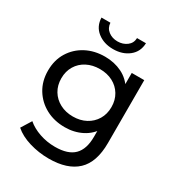

<svg xmlns="http://www.w3.org/2000/svg" viewBox="-215 -874 1121 1211"><g transform="rotate(30 345.0 -268.5)"><path d="M323 200Q250 200 181.5 179.5Q113 159 70 121L116 47Q153 79 207 97.5Q261 116 320 116Q414 116 458 72Q502 28 502 -62V-174L512 -279L507 -385V-530H598V-72Q598 68 528 134Q458 200 323 200ZM311 -22Q234 -22 173.5 -54.5Q113 -87 77.5 -145Q42 -203 42 -279Q42 -356 77.5 -413.5Q113 -471 173.5 -503Q234 -535 311 -535Q379 -535 435 -507.5Q491 -480 524.5 -423Q558 -366 558 -279Q558 -193 524.5 -136Q491 -79 435 -50.5Q379 -22 311 -22ZM322 -106Q375 -106 416 -128Q457 -150 480.5 -189Q504 -228 504 -279Q504 -330 480.5 -369Q457 -408 416 -429.5Q375 -451 322 -451Q269 -451 227.5 -429.5Q186 -408 162.5 -369Q139 -330 139 -279Q139 -228 162.5 -189Q186 -150 227.5 -128Q269 -106 322 -106ZM329 -601Q261 -601 215 -637.5Q169 -674 167 -737H232Q234 -700 262 -678.5Q290 -657 329 -657Q368 -657 396.5 -678.5Q425 -700 426 -737H491Q489 -674 443 -637.5Q397 -601 329 -601Z"/></g></svg>

Font: Montserrat Thin Medium
Style: Regular
Weight: 500
Version: Version 9.000